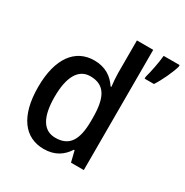

<svg xmlns="http://www.w3.org/2000/svg" viewBox="-176 -900 1010 1051"><g transform="rotate(30 329.5 -375.0)"><path d="M243 10C314 10 359 -22 389 -69H394L411 0H492V-760H389V-555C389 -532 392 -494 395 -470H390C359 -517 313 -549 243 -549C124 -549 48 -452 48 -269C48 -86 123 10 243 10ZM659 -750V-760H558C555 -721 540 -645 530 -612V-600H589C617 -643 648 -710 659 -750ZM268 -75C191 -75 153 -142 153 -268C153 -391 191 -463 267 -463C360 -463 392 -398 392 -271V-250C391 -132 356 -75 268 -75Z"/></g></svg>

Font: Noto Sans Thai Looped SemiCondensed Medium
Style: Regular
Weight: 500
Width: 4
Designer: Sasikarn Vongin, Ben Mitchell
Foundry: The Fontpad Ltd
Version: Version 1.001